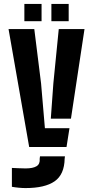

<svg xmlns="http://www.w3.org/2000/svg" viewBox="-20 -748 470 977"><path d="M128.5 0 23.5 -600H154.5L189 -323.5L208.5 -95.5H333.5L318.5 0ZM238.5 -144 251.5 -323.5 279 -600H410L341 -144ZM110 209Q94 209 75.5 207.2Q57 205.5 40.5 202.5V106.5Q53.5 107 74.5 108Q95.5 109 110 109Q147.5 109 166 97.8Q184.5 86.5 182 59.5L183.5 47.5H310.5L309 59.5Q307.5 140 258 174.5Q208.5 209 110 209ZM241.5 -640V-728H329.5V-640ZM104 -640V-728H191.5V-640Z"/></svg>

Font: Big Shoulders Stencil Display ExtraBold
Style: Regular
Weight: 800
Designer: Patric King
Foundry: XO Type Co
Version: Version 1.000